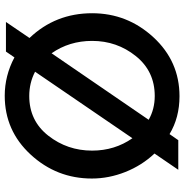

<svg xmlns="http://www.w3.org/2000/svg" viewBox="-4 -750 760 791"><g transform="rotate(90 375.5 -355.0)"><path d="M558 -710H680L613 -612Q662 -560 689 -492Q716 -424 716 -354Q716 -209 617.5 -102Q519 5 375 5Q292 5 217 -35L193 0H71L137 -97Q35 -204 35 -355Q35 -500 134 -607.5Q233 -715 377 -715Q465 -715 533 -674ZM149 -355Q149 -261 200 -188L474 -588Q430 -613 376 -613Q274 -613 211.5 -535Q149 -457 149 -355ZM601 -355Q601 -448 550 -521L276 -120Q322 -96 376 -96Q478 -96 539.5 -174.5Q601 -253 601 -355Z"/></g></svg>

Font: Raleway
Style: Regular
Weight: 600
Designer: Matt McInerney, Pablo Impallari, Rodrigo Fuenzalida
Foundry: Matt McInerney, Pablo Impallari, Rodrigo Fuenzalida
Version: Version 1.000;PS 001.001;hotconv 1.0.56; ttfautohint (v1.5)